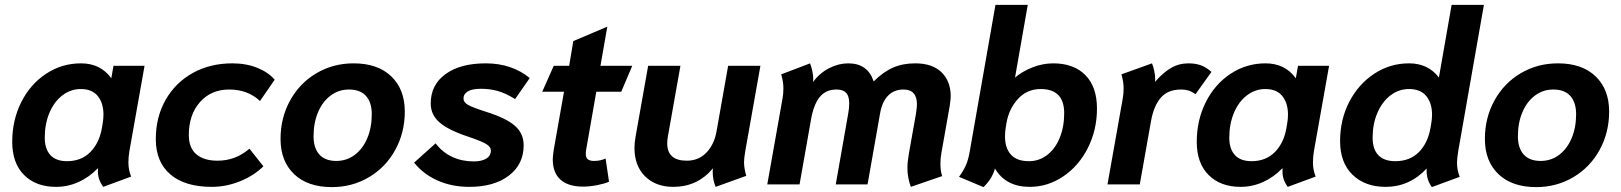

<svg xmlns="http://www.w3.org/2000/svg" viewBox="-20 -754 6627 785"><path d="M30 -174Q30 -263 67 -336.5Q104 -410 168.5 -452.5Q233 -495 311 -495Q391 -495 435 -434L444 -485H571L509 -136Q505 -112 505 -89Q505 -60 516 -32L402 10Q389 -8 384 -25.5Q379 -43 381 -65H379Q344 -29 300.5 -9.5Q257 10 209 10Q127 10 78.5 -38.5Q30 -87 30 -174ZM397 -233 400 -251Q403 -269 403 -285Q403 -332 380 -361Q357 -390 310 -390Q269 -390 235 -364Q201 -338 182 -292.5Q163 -247 163 -191Q163 -145 186 -120Q209 -95 254 -95Q313 -95 350 -133Q387 -171 397 -233Z M617 -185Q617 -275 657 -345.5Q697 -416 768 -455.5Q839 -495 930 -495Q987 -495 1032.5 -476.5Q1078 -458 1103 -428L1043 -341Q993 -388 917 -388Q843 -388 797.5 -336.5Q752 -285 752 -202Q752 -149 783 -123Q814 -97 869 -97Q905 -97 937 -108.5Q969 -120 1000 -146L1057 -74Q1017 -35 960.5 -12.5Q904 10 846 10Q736 10 676.5 -41Q617 -92 617 -185Z M1127 -186Q1127 -272 1166 -343Q1205 -414 1273.5 -454.5Q1342 -495 1426 -495Q1524 -495 1579.5 -442Q1635 -389 1635 -298Q1635 -212 1596 -141Q1557 -70 1488.5 -29.5Q1420 11 1337 11Q1238 11 1182.5 -42Q1127 -95 1127 -186ZM1500 -287Q1500 -335 1476.5 -361.5Q1453 -388 1407 -388Q1365 -388 1332 -363.5Q1299 -339 1280.5 -295.5Q1262 -252 1262 -197Q1262 -149 1285.5 -122.5Q1309 -96 1355 -96Q1397 -96 1430 -120.5Q1463 -145 1481.5 -188.5Q1500 -232 1500 -287Z M1673 -89 1761 -168Q1789 -131 1829 -112.5Q1869 -94 1917 -94Q1949 -94 1968 -105.5Q1987 -117 1987 -139Q1987 -153 1969 -164.5Q1951 -176 1895 -195Q1813 -222 1777 -253.5Q1741 -285 1741 -331Q1741 -407 1801.5 -451Q1862 -495 1966 -495Q2072 -495 2146 -435L2086 -349Q2047 -373 2015 -382Q1983 -391 1946 -391Q1911 -391 1893 -380.5Q1875 -370 1875 -351Q1875 -336 1893 -325.5Q1911 -315 1967 -297Q2050 -271 2085.5 -239.5Q2121 -208 2121 -160Q2121 -82 2060.5 -36Q2000 10 1899 10Q1828 10 1770 -15.5Q1712 -41 1673 -89Z M2240 -102Q2240 -114 2244 -142L2286 -379H2197L2244 -485H2307L2324 -586L2463 -645L2435 -485H2565L2520 -379H2418L2376 -139Q2375 -134 2375 -125Q2375 -109 2383.5 -102.5Q2392 -96 2409 -96Q2435 -96 2456 -106L2470 -11Q2452 -3 2421.5 3Q2391 9 2364 9Q2303 9 2271.5 -19.5Q2240 -48 2240 -102Z M2574 -150Q2574 -170 2579 -198L2630 -485H2762L2711 -198Q2708 -182 2708 -168Q2708 -97 2788 -97Q2837 -97 2869 -131Q2901 -165 2910 -219L2957 -485H3089L3027 -136Q3022 -106 3022 -90Q3022 -67 3031 -35L2906 10Q2894 -17 2894 -52Q2894 -62 2895 -66Q2832 10 2733 10Q2661 10 2617.5 -33Q2574 -76 2574 -150Z M3690 -66Q3690 -92 3696 -126L3725 -289Q3729 -317 3729 -327Q3729 -388 3674 -388Q3635 -388 3610.5 -362.5Q3586 -337 3578 -289L3527 0H3397L3448 -290Q3452 -311 3452 -332Q3452 -361 3439.5 -374.5Q3427 -388 3400 -388Q3357 -388 3332 -358Q3307 -328 3296 -266L3249 0H3117L3179 -349Q3183 -370 3183 -393Q3183 -419 3174 -450L3292 -495Q3297 -483 3301 -464.5Q3305 -446 3305 -431L3304 -419Q3332 -456 3370.5 -475.5Q3409 -495 3448 -495Q3528 -495 3552 -421Q3591 -460 3631 -477.5Q3671 -495 3722 -495Q3792 -495 3829.5 -458.5Q3867 -422 3867 -360Q3867 -349 3863 -321L3829 -129Q3825 -108 3825 -84Q3825 -55 3832 -34L3704 10Q3690 -29 3690 -66Z M3901 -31Q3918 -54 3928.5 -77Q3939 -100 3945 -136L4050 -734H4182L4130 -437Q4161 -463 4202.5 -479Q4244 -495 4286 -495Q4370 -495 4417.5 -447Q4465 -399 4465 -310Q4465 -223 4428 -149.5Q4391 -76 4327.5 -33Q4264 10 4190 10Q4092 10 4048 -65Q4036 -22 4001 11ZM4331 -291Q4331 -390 4235 -390Q4179 -390 4142 -349.5Q4105 -309 4095 -251L4092 -233Q4089 -214 4089 -196Q4089 -149 4113 -122Q4137 -95 4187 -95Q4228 -95 4261 -120Q4294 -145 4312.5 -190Q4331 -235 4331 -291Z M4570 -349Q4574 -370 4574 -393Q4574 -419 4565 -450L4690 -495Q4695 -483 4699 -465Q4703 -447 4703 -432Q4703 -423 4702 -419Q4735 -457 4767.5 -476Q4800 -495 4839 -495Q4868 -495 4890 -487Q4912 -479 4933 -460L4868 -369Q4852 -380 4839 -384Q4826 -388 4809 -388Q4755 -388 4726 -354.5Q4697 -321 4686 -259L4640 0H4508Z M4873 -174Q4873 -263 4910 -336.5Q4947 -410 5011.5 -452.5Q5076 -495 5154 -495Q5234 -495 5278 -434L5287 -485H5414L5352 -136Q5348 -112 5348 -89Q5348 -60 5359 -32L5245 10Q5232 -8 5227 -25.5Q5222 -43 5224 -65H5222Q5187 -29 5143.5 -9.5Q5100 10 5052 10Q4970 10 4921.5 -38.5Q4873 -87 4873 -174ZM5240 -233 5243 -251Q5246 -269 5246 -285Q5246 -332 5223 -361Q5200 -390 5153 -390Q5112 -390 5078 -364Q5044 -338 5025 -292.5Q5006 -247 5006 -191Q5006 -145 5029 -120Q5052 -95 5097 -95Q5156 -95 5193 -133Q5230 -171 5240 -233Z M5813 -65Q5743 10 5645 10Q5561 10 5510 -39.5Q5459 -89 5459 -177Q5459 -265 5496.5 -337.5Q5534 -410 5598.5 -452.5Q5663 -495 5741 -495Q5819 -495 5863 -437L5915 -734H6047L5942 -136Q5937 -106 5937 -88Q5937 -59 5948 -31L5834 11Q5810 -23 5813 -65ZM5829 -233 5832 -251Q5835 -269 5835 -285Q5835 -332 5811.5 -361Q5788 -390 5741 -390Q5699 -390 5665 -364Q5631 -338 5611.5 -292.5Q5592 -247 5592 -191Q5592 -144 5615.5 -119.5Q5639 -95 5685 -95Q5744 -95 5781 -132Q5818 -169 5829 -233Z M6051 -186Q6051 -272 6090 -343Q6129 -414 6197.5 -454.5Q6266 -495 6350 -495Q6448 -495 6503.5 -442Q6559 -389 6559 -298Q6559 -212 6520 -141Q6481 -70 6412.5 -29.5Q6344 11 6261 11Q6162 11 6106.5 -42Q6051 -95 6051 -186ZM6424 -287Q6424 -335 6400.5 -361.5Q6377 -388 6331 -388Q6289 -388 6256 -363.5Q6223 -339 6204.5 -295.5Q6186 -252 6186 -197Q6186 -149 6209.5 -122.5Q6233 -96 6279 -96Q6321 -96 6354 -120.5Q6387 -145 6405.5 -188.5Q6424 -232 6424 -287Z"/></svg>

Font: Niramit
Style: Bold Italic
Weight: 700
Italic angle: -10°
Designer: Katatrad Aksorn Co.,Ltd.
Foundry: Cadson Demak Co.,Ltd.
Version: Version 1.001; ttfautohint (v1.6)